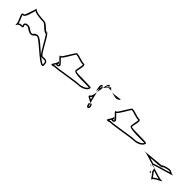

<svg xmlns="http://www.w3.org/2000/svg" viewBox="234 -1720 2668 2668"><g transform="rotate(45 1568.0 -386.5)"><path d="M638 -237C643 -234 650 -230 658 -230C671 -230 685 -232 696 -232C719 -232 737 -232 737 -177V-173C722 -176 682 -202 638 -237ZM50 -461C52 -462 55 -462 60 -462C102 -462 125 -586 138 -626C187 -599 285 -596 318 -596C361 -596 406 -506 468 -501C512 -442 586 -285 631 -242C548 -311 452 -412 404 -412C347 -412 343 -369 324 -369C276 -369 256 -417 211 -417C195 -417 184 -416 173 -412C164 -409 156 -402 152 -392C146 -374 155 -360 157 -355C151 -354 147 -354 138 -354C120 -354 105 -347 94 -340C82 -394 50 -446 50 -461ZM60 -482C-16 -482 78 -386 78 -310C78 -252 80 -334 138 -334C236 -334 113 -397 211 -397C234 -397 267 -349 324 -349C362 -349 366 -392 404 -392C460 -392 757 -62 757 -177C757 -272 692 -250 658 -250C625 -250 528 -461 477 -521H470C430 -521 377 -616 318 -616C278 -616 131 -624 131 -664C131 -683 78 -482 60 -482ZM474 -524 477 -521C479 -522 477 -523 474 -524ZM456 -537C425 -537 462 -529 474 -524C467 -532 461 -537 456 -537Z M845 -418C878 -438 944 -570 969 -600C1020 -597 1071 -565 1132 -565C1137 -546 1115 -478 1115 -438C1115 -385 1375 -406 1415 -400C1403 -368 1338 -338 1291 -338C1230 -338 936 -284 885 -284C857 -284 847 -275 846 -275C852 -284 859 -293 865 -304C872 -300 878 -299 882 -299C894 -299 920 -306 918 -330C918 -337 916 -349 906 -355C890 -376 860 -401 845 -418ZM833 -434C781 -434 872 -371 894 -338C897 -338 898 -337 898 -332V-330C900 -323 895 -319 882 -319C871 -319 879 -331 887 -336C877 -349 863 -372 863 -358C863 -308 786 -254 836 -254C867 -254 855 -264 885 -264C941 -264 1235 -318 1291 -318C1349 -318 1437 -355 1437 -412C1437 -435 1135 -415 1135 -438C1135 -481 1177 -585 1133 -585C1075 -585 1023 -620 963 -620C947 -620 849 -434 833 -434ZM887 -336C892 -329 897 -325 898 -330C897 -333 896 -335 894 -338C892 -338 889 -337 887 -336Z M1519 -319C1521 -320 1521 -319 1522 -320C1531 -327 1537 -336 1541 -345C1544 -330 1548 -315 1552 -301C1538 -308 1525 -315 1519 -319ZM1566 -245C1572 -224 1573 -198 1592 -189C1608 -182 1619 -200 1620 -202C1629 -229 1618 -253 1602 -268L1585 -257C1600 -244 1608 -228 1601 -208C1600 -204 1593 -224 1584 -256ZM1521 -432 1530 -492C1526 -518 1524 -534 1528 -534H1536L1539 -554C1537 -553 1534 -554 1530 -554C1483 -559 1515 -462 1521 -432ZM1530 -492C1533 -475 1536 -454 1541 -432C1546 -466 1551 -505 1557 -538C1551 -535 1545 -534 1536 -534ZM1673 -586C1677 -585 1682 -583 1687 -582C1682 -583 1678 -585 1673 -586ZM1687 -582C1743 -568 1791 -541 1839 -580C1880 -615 1756 -571 1687 -582ZM1557 -538C1583 -551 1582 -587 1629 -589C1644 -590 1659 -589 1673 -586C1662 -590 1653 -595 1648 -604C1629 -640 1623 -595 1585 -582C1533 -566 1649 -622 1595 -626C1576 -627 1565 -588 1557 -538ZM1584 -256V-258L1585 -257ZM1511 -337C1462 -306 1544 -292 1584 -258C1571 -304 1553 -374 1541 -432C1534 -386 1525 -347 1511 -337Z M1934 -418C1967 -438 2033 -570 2058 -600C2109 -597 2160 -565 2221 -565C2226 -546 2204 -478 2204 -438C2204 -385 2464 -406 2504 -400C2492 -368 2427 -338 2380 -338C2319 -338 2025 -284 1974 -284C1946 -284 1936 -275 1935 -275C1941 -284 1948 -293 1954 -304C1961 -300 1967 -299 1971 -299C1983 -299 2009 -306 2007 -330C2007 -337 2005 -349 1995 -355C1979 -376 1949 -401 1934 -418ZM1922 -434C1870 -434 1961 -371 1983 -338C1986 -338 1987 -337 1987 -332V-330C1989 -323 1984 -319 1971 -319C1960 -319 1968 -331 1976 -336C1966 -349 1952 -372 1952 -358C1952 -308 1875 -254 1925 -254C1956 -254 1944 -264 1974 -264C2030 -264 2324 -318 2380 -318C2438 -318 2526 -355 2526 -412C2526 -435 2224 -415 2224 -438C2224 -481 2266 -585 2222 -585C2164 -585 2112 -620 2052 -620C2036 -620 1938 -434 1922 -434ZM1976 -336C1981 -329 1986 -325 1987 -330C1986 -333 1985 -335 1983 -338C1981 -338 1978 -337 1976 -336Z M2879 -222C2917 -210 2960 -195 2997 -187C2971 -174 2945 -159 2929 -142C2912 -165 2896 -193 2881 -207C2880 -211 2880 -217 2879 -222ZM2709 -312C2799 -320 2907 -319 2923 -339L2927 -348C2952 -358 2996 -370 3015 -370C3031 -370 3037 -367 3045 -362C2968 -338 2839 -303 2794 -286C2768 -292 2736 -303 2709 -312ZM2841 -180C2841 -180 2833 -157 2865 -162L2841 -194V-190ZM2589 -319C2650 -319 2729 -279 2795 -266C2851 -288 3139 -364 3103 -364C3059 -364 3059 -390 3015 -390C2973 -390 2870 -352 2905 -352C2943 -352 2550 -319 2589 -319ZM2828 -235C2830 -235 2832 -235 2834 -234ZM2770 -249C2780 -236 2789 -240 2789 -240C2800 -240 2814 -238 2828 -235ZM2848 -251C2858 -236 2861 -208 2862 -193C2869 -206 2935 -84 2935 -112C2935 -149 3088 -200 3051 -200C2995 -200 2916 -234 2848 -251ZM2861 -190C2861 -177 2862 -181 2862 -193C2862 -192 2861 -192 2861 -190ZM2789 -260C2807 -260 2827 -256 2848 -251C2844 -257 2838 -262 2830 -262C2819 -262 2807 -264 2795 -266C2786 -262 2783 -260 2789 -260Z"/></g></svg>

Font: CiSf CamouflageKit II
Style: Outline
Weight: 400
Version: Version 1